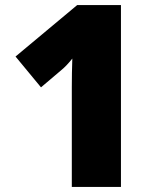

<svg xmlns="http://www.w3.org/2000/svg" viewBox="-20 -734 618 754"><path d="M262 0V-355Q262 -366 262 -391.5Q262 -417 262.5 -448Q263 -479 264 -504Q252 -489 241.5 -478Q231 -467 220 -458L141 -391L41 -512L283 -714H455V0Z"/></svg>

Font: Noto Sans Bengali UI Black
Style: Regular
Weight: 900
Designer: Jelle Bosma - Monotype Design Team
Foundry: Monotype Imaging Inc.
Version: Version 2.003; ttfautohint (v1.8.4.7-5d5b)